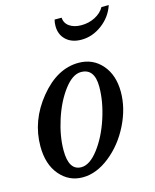

<svg xmlns="http://www.w3.org/2000/svg" viewBox="-117 -856 763 945"><g transform="rotate(-15 264.5 -383.0)"><path d="M24 -191Q24 -322 113 -431Q202 -540 311 -540Q384 -540 430 -487Q476 -434 476 -348Q476 -265 434.5 -181.5Q393 -98 325 -44Q257 10 187 10Q117 10 70.5 -44.5Q24 -99 24 -191ZM193 -40Q236 -40 280.5 -98.5Q325 -157 352.5 -241Q380 -325 380 -400Q380 -493 311 -493Q268 -493 225 -436Q182 -379 155.5 -297Q129 -215 129 -142Q129 -40 193 -40ZM529 -776Q510 -719 461 -682.5Q412 -646 356 -646Q307 -646 278 -673Q249 -700 249 -744Q249 -761 253 -776H289Q290 -748 313.5 -731.5Q337 -715 374 -715Q412 -715 444 -731.5Q476 -748 492 -776Z"/></g></svg>

Font: Libre Baskerville
Style: Italic
Weight: 400
Italic angle: -15°
Designer: Pablo Impallari, Rodrigo Fuenzalida
Foundry: Pablo Impallari, Rodrigo Fuenzalida
Version: Version 1.051;Glyphs 3.2.3 (3260)